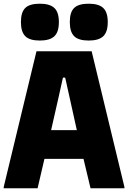

<svg xmlns="http://www.w3.org/2000/svg" viewBox="-24 -1017 692 1037"><path d="M-4 -7 173 -740H471L648 -7V0H465L427 -159H216L179 0H-4ZM391 -314 352 -490 328 -598H316L292 -490L252 -314ZM191 -798Q136 -798 112.5 -821.5Q89 -845 89 -898Q89 -951 112.5 -974Q136 -997 191 -997Q245 -997 269.5 -974Q294 -951 294 -898Q294 -844 269.5 -821Q245 -798 191 -798ZM455 -798Q400 -798 376.5 -821.5Q353 -845 353 -898Q353 -951 376.5 -974Q400 -997 455 -997Q509 -997 533.5 -974Q558 -951 558 -898Q558 -844 533.5 -821Q509 -798 455 -798Z"/></svg>

Font: Encode Sans Compressed
Style: Black
Weight: 900
Designer: Pablo Impallari, Andres Torresi
Foundry: Pablo Impallari, Andres Torresi
Version: Version 1.000; ttfautohint (v1.00) -l 8 -r 50 -G 200 -x 14 -